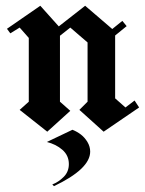

<svg xmlns="http://www.w3.org/2000/svg" viewBox="-20 -445 504 667"><path d="M231.7 5.8Q248.3 12.5 261.2 22.5Q274.2 32.5 283.8 48.3Q293.3 64.2 293.3 81.7Q293.3 141.7 167.5 201.7L161.7 195.8Q183.3 187.5 201.2 169.6Q219.2 151.7 219.2 125Q219.2 95 196.7 75.4Q174.2 55.8 142.5 48.3ZM447.5 -95.8 463.3 -71.7 340 12.5 255.8 -63.3 284.2 -91.7V-297.5L224.2 -349.2L188.3 -320.8V-91.7L224.2 -60L144.2 12.5L48.3 -63.3L80 -91.7V-313.3L48.3 -349.2L15.8 -329.2L4.2 -345L120 -425L184.2 -353.3L275.8 -425L370 -344.2L405 -372.5L420 -354.2L380 -321.7V-103.3L415.8 -71.7Z"/></svg>

Font: Chomsky
Style: Regular
Weight: 400
Version: Version 2.3